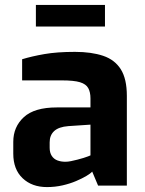

<svg xmlns="http://www.w3.org/2000/svg" viewBox="-20 -755 590 781"><path d="M171 6Q110 6 72 -30Q34 -66 34 -130V-178Q34 -239 77 -278.5Q120 -318 211 -318H348V-355Q348 -380 339 -396.5Q330 -413 305.5 -420.5Q281 -428 231 -428H70V-514Q109 -526 160.5 -535Q212 -544 285 -544Q352 -544 399.5 -528Q447 -512 471.5 -473Q496 -434 496 -365V0H379L355 -57Q348 -49 331 -39Q314 -29 289.5 -18.5Q265 -8 234.5 -1Q204 6 171 6ZM246 -97Q256 -97 268.5 -99.5Q281 -102 294.5 -105.5Q308 -109 319.5 -112.5Q331 -116 338.5 -119Q346 -122 348 -123V-248L258 -242Q219 -239 200.5 -222Q182 -205 182 -176V-154Q182 -134 190.5 -121Q199 -108 213.5 -102.5Q228 -97 246 -97ZM126 -647V-735H407V-647Z"/></svg>

Font: Exo Thin
Style: Bold
Weight: 700
Version: Version 2.000